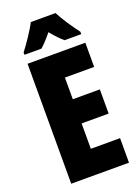

<svg xmlns="http://www.w3.org/2000/svg" viewBox="-171 -1000 785 1074"><g transform="rotate(-20 221.5 -463.5)"><path d="M303 -927H156C139 -892 87 -815 60 -781V-767H161C178 -781 201 -806 229 -840C256 -807 279 -783 299 -767H398V-781C358 -834 326 -883 303 -927ZM403 0V-146H229V-297H390V-441H229V-570H403V-714H59V0Z"/></g></svg>

Font: Noto Sans Myanmar ExtraCondensed Black
Style: Regular
Weight: 900
Width: 2
Designer: Monotype Design Team
Foundry: Monotype Imaging Inc.
Version: Version 2.107